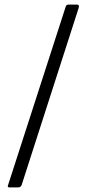

<svg xmlns="http://www.w3.org/2000/svg" viewBox="-20 -762 376 832"><path d="M14 43 265 -734Q268 -742 276 -742H314Q325 -742 321 -728L74 39Q70 50 59 50H21Q12 50 14 43Z"/></svg>

Font: Libre Franklin Light
Style: Regular
Weight: 300
Designer: Pablo Impallari, Rodrigo Fuenzalida
Foundry: Impallari Type
Version: Version 1.002; ttfautohint (v1.5)